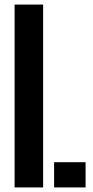

<svg xmlns="http://www.w3.org/2000/svg" viewBox="-20 -820 408 840"><path d="M43.9 0V-800H168.7V0ZM216.7 0V-110.3H354.4V0Z"/></svg>

Font: Big Shoulders Stencil Display SC Thin
Style: Regular
Weight: 100
Designer: Patric King
Foundry: XO Type Co
Version: Version 2.001